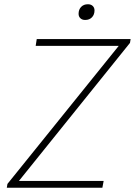

<svg xmlns="http://www.w3.org/2000/svg" viewBox="-20 -884 635 904"><path d="M15 -18 539 -668H148L153 -700H595L592 -682L69 -32H468L462 0H12ZM350 -819Q350 -839 362 -851.5Q374 -864 394 -864Q408 -864 416.5 -856Q425 -848 425 -835Q425 -815 413 -802.5Q401 -790 381 -790Q367 -790 358.5 -798Q350 -806 350 -819Z"/></svg>

Font: Bai Jamjuree ExtraLight
Style: Italic
Weight: 275
Italic angle: -10°
Version: Version 1.000; ttfautohint (v1.6)